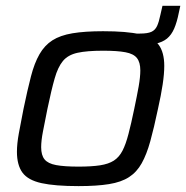

<svg xmlns="http://www.w3.org/2000/svg" viewBox="-20 -624 632 652"><path d="M391.7 -470.6 399.9 -510H455.3Q481 -510 493.9 -515.8Q506.7 -521.5 513.3 -535.5Q519.8 -549.5 524.8 -574.1L531.7 -604.2H592.3L587.3 -581.1Q580.8 -548.3 571.4 -526.8Q562.1 -505.4 547.1 -493Q532 -480.7 508.2 -475.6Q484.4 -470.6 448 -470.6ZM246.7 8Q166.7 8 120.9 -2.1Q75.1 -12.2 56.3 -37.8Q37.5 -63.5 37.5 -108.7Q37.5 -135.6 44 -171.4Q50.4 -207.3 59.9 -254.5Q73.3 -319 85.1 -364.5Q96.8 -409.9 114.1 -439.9Q131.3 -469.9 157.9 -487Q184.5 -504 226.2 -511Q267.8 -518 330.1 -518Q410.2 -518 455.2 -507.7Q500.2 -497.4 519 -471.7Q537.8 -446 537.8 -400.3Q537.8 -373.4 532.4 -337.3Q527 -301.3 516.5 -254.5Q503 -190.1 490.5 -144.9Q478 -99.6 461.2 -69.6Q444.5 -39.6 418.2 -22.6Q391.9 -5.5 350.4 1.2Q309 8 246.7 8ZM246.5 -58.2Q290.7 -58.2 319.7 -62.6Q348.7 -67.1 366.6 -78.6Q384.5 -90.2 395.9 -112.1Q407.2 -134 416.3 -169.1Q425.5 -204.2 435.9 -254.5Q445.2 -298.6 450.9 -330.6Q456.5 -362.7 456.5 -384.9Q456.5 -412.5 444.9 -427Q433.4 -441.5 405.9 -446.6Q378.4 -451.8 330.3 -451.8Q275.3 -451.8 243.1 -444.7Q210.9 -437.6 193.7 -416.9Q176.5 -396.2 165.5 -357.2Q154.4 -318.3 141.1 -254.5Q132.1 -210 126 -178.1Q119.8 -146.3 119.8 -124.1Q119.8 -97 131.3 -82.8Q142.9 -68.5 170.6 -63.4Q198.4 -58.2 246.5 -58.2Z"/></svg>

Font: Saira Thin
Style: Italic
Weight: 100
Italic angle: -12°
Designer: Hector Gatti with collaboration of the Omnibus-Type team
Foundry: Omnibus-Type
Version: Version 1.101